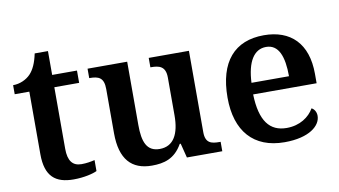

<svg xmlns="http://www.w3.org/2000/svg" viewBox="-69 -817 1735 983"><g transform="rotate(-10 798.5 -325.0)"><path d="M242 10C297 10 344 -2 364 -12V-69C343 -64 321 -60 295 -60C249 -60 226 -89 226 -152V-472H355V-536H226V-660H157C147 -612 132 -579 111 -557C90 -535 56 -519 20 -519V-472H96V-147C96 -31 148 10 242 10Z M649 10C712 10 768 -4 808 -75H813L832 0H1016V-49H1010C969 -49 937 -55 937 -113V-536H728V-487H731C772 -487 807 -480 807 -420V-223C807 -128 776 -67 703 -67C635 -67 616 -120 616 -207V-536H410V-487H412C459 -487 486 -476 486 -417V-187C486 -51 544 10 649 10Z M1339 10C1468 10 1528 -43 1528 -94C1528 -114 1518 -130 1504 -137C1480 -95 1431 -60 1362 -60C1274 -60 1226 -120 1222 -259H1552V-308C1552 -466 1467 -548 1328 -548C1176 -548 1090 -452 1090 -265C1090 -91 1178 10 1339 10ZM1419 -319H1224C1229 -428 1266 -487 1329 -487C1394 -487 1419 -422 1419 -319Z"/></g></svg>

Font: Noto Serif Tamil SemiBold
Style: Italic
Weight: 600
Italic angle: -12°
Designer: Indian Type Foundry, Tom Grace, and the Monotype Design Team
Foundry: Monotype Imaging Inc.
Version: Version 2.003